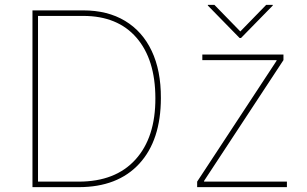

<svg xmlns="http://www.w3.org/2000/svg" viewBox="-20 -770 1263 790"><path d="M304 0H113.6V-727.3H322.4Q422.9 -727.3 494.5 -684.1Q566.1 -641 604.2 -560.4Q642.4 -479.8 642 -366.5Q641.7 -192.5 552.9 -96.2Q464.1 0 304 0ZM136.4 -22.7H304Q455.3 -22.7 537.6 -113.8Q620 -204.9 619.3 -366.5Q619 -525.6 541.4 -615.1Q463.8 -704.5 322.4 -704.5H136.4ZM791.2 0V-22.7L1117.9 -519.9V-522.7H812.5V-545.5H1146.3V-522.7L819.6 -25.6V-22.7H1160.5V0ZM862.2 -750 968.8 -640.6 1075.3 -750H1102.3V-747.2L971.6 -613.6H965.9L835.2 -747.2V-750Z"/></svg>

Font: Inter UI Thin
Style: Regular
Weight: 100
Designer: Rasmus Andersson
Foundry: rsms
Version: 3.2;8d6f07862